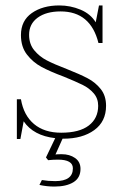

<svg xmlns="http://www.w3.org/2000/svg" viewBox="-20 -500 442 706"><path d="M210 10 184 68Q191 67 207 67Q236 67 256 81Q276 95 276 121Q276 154 250 170Q224 186 180 186Q152 186 125 180L134 162Q157 166 183 166Q248 166 248 119Q248 87 193 87Q175 87 157 89L149 79L183 8Q103 -1 67 -54L55 11H42V-135H57Q67 -76 105 -44Q143 -12 205 -12Q272 -12 306.5 -38.5Q341 -65 341 -111Q341 -138 324.5 -157Q308 -176 283.5 -188Q259 -200 215 -218Q164 -237 132.5 -254Q101 -271 79 -299.5Q57 -328 57 -371Q57 -424 97 -452Q137 -480 198 -480Q239 -480 276 -464.5Q313 -449 332 -418L344 -480H357V-342H342Q313 -458 203 -458Q150 -458 118.5 -435Q87 -412 87 -372Q87 -338 106 -315Q125 -292 152 -278Q179 -264 226 -246Q274 -227 302.5 -212Q331 -197 350.5 -172.5Q370 -148 370 -111Q370 -53 326.5 -21.5Q283 10 213 10Z"/></svg>

Font: Taviraj Thin
Style: Regular
Weight: 250
Designer: Katatrad Team
Foundry: CadsonDemak
Version: Version 1.001